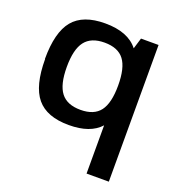

<svg xmlns="http://www.w3.org/2000/svg" viewBox="-129 -617 858 924"><g transform="rotate(20 300.0 -155.0)"><path d="M40 -250H39Q39 -387 90 -448.5Q141 -510 254 -510Q372 -510 423 -444L440 -500H530V200H416V-47Q365 10 255 10Q142 10 91 -51.5Q40 -113 40 -250ZM383 -381Q352 -422 283 -422Q214 -422 182.5 -381Q151 -340 151 -250Q151 -160 182.5 -119Q214 -78 283 -78Q352 -78 383 -119Q414 -160 414 -250Q414 -340 383 -381Z"/></g></svg>

Font: Fivo Sans Med
Style: Regular
Weight: 450
Designer: Alexander Slobzheninov
Foundry: Alexander Slobzheninov
Version: 1.0